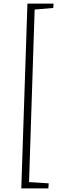

<svg xmlns="http://www.w3.org/2000/svg" viewBox="-20 -832 333 1064"><path d="M141 177 250 184 248 212H98L132 -812H277L275 -788L172 -779Z"/></svg>

Font: Literata 18pt ExtraLight
Style: Italic
Weight: 250
Italic angle: -2°
Designer: Latin by Veronika Burian and Jose Scaglione. Greek by Irene Vlachou. Cyrillic by Vera Evstafieva
Foundry: TypeTogether
Version: Version 3.103;gftools[0.9.29]